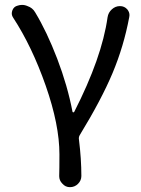

<svg xmlns="http://www.w3.org/2000/svg" viewBox="-20 -566 579 787"><path d="M313.5 155.3Q313.5 173.8 299.8 187.5Q286.1 201.2 266.6 201.2Q248 201.2 235.4 186.5Q222.7 173.8 222.7 156.2Q222.7 155.3 222.7 154.3Q223.6 128.9 223.6 66.4Q223.6 -53.7 167.5 -214.4Q111.3 -375 34.2 -493.2Q28.3 -502 28.3 -510.7Q28.3 -516.6 30.3 -522.5Q36.1 -539.1 52.7 -543Q61.5 -545.9 70.3 -545.9Q82 -545.9 92.8 -541Q113.3 -534.2 124 -515.6Q171.9 -436.5 214.4 -325.7Q256.8 -214.8 277.3 -107.4Q278.3 -105.5 280.8 -105.5Q283.2 -105.5 284.2 -107.4Q397.5 -329.1 420.9 -495.1Q423.8 -514.6 438.5 -527.8Q453.1 -541 471.7 -541Q490.2 -541 502 -527.3Q510.7 -516.6 510.7 -503.9Q510.7 -500 509.8 -496.1Q487.3 -376 441.4 -266.6Q395.5 -157.2 306.6 -11.7Q301.8 -2.9 303.7 6.8Q313.5 85.9 313.5 155.3Z"/></svg>

Font: Gen Jyuu GothicX Regular
Style: Regular
Weight: 400
Designer: [Source Han Sans]
Ryoko NISHIZUKA  (kana & ideographs); Paul D. Hunt (Latin, Greek & Cyrillic); Wenlong ZHANG  (bopomofo
Version: Version 1.002.20150607